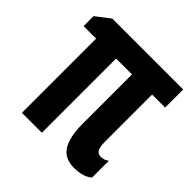

<svg xmlns="http://www.w3.org/2000/svg" viewBox="-151 -670 803 803"><g transform="rotate(45 250.0 -268.5)"><path d="M398 9Q342 9 317.5 -30Q293 -69 293 -146V-439H199V0H81V-439H7V-498L70 -546H489V-439H412V-161Q412 -130 419.5 -116.5Q427 -103 445 -103Q465 -103 480 -116V-16Q468 -5 447 2Q426 9 398 9Z"/></g></svg>

Font: Noto Sans Mono ExtraCondensed
Style: Bold
Weight: 700
Width: 2
Designer: Monotype Design Team
Foundry: Monotype Imaging Inc.
Version: Version 2.014